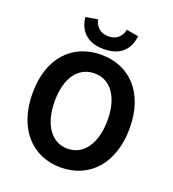

<svg xmlns="http://www.w3.org/2000/svg" viewBox="-169 -1088 1108 1230"><g transform="rotate(20 385.0 -473.0)"><path d="M385 14C581 14 716 -133 716 -373C716 -613 581 -754 385 -754C189 -754 54 -614 54 -373C54 -133 189 14 385 14ZM385 -114C275 -114 205 -215 205 -373C205 -532 275 -627 385 -627C495 -627 565 -532 565 -373C565 -215 495 -114 385 -114ZM385 -793C495 -793 555 -851 565 -946L483 -960C473 -912 440 -880 385 -880C331 -880 297 -912 287 -960L205 -946C216 -851 275 -793 385 -793Z"/></g></svg>

Font: Source Han Sans SC Bold
Style: Regular
Weight: 700
Designer: Ryoko NISHIZUKA (kana & ideographs); Paul D. Hunt (Latin, Greek & Cyrillic); Wenlong ZHANG (bopomofo); Sandoll Communica
Foundry: Adobe Systems Incorporated
Version: Version 1.001;PS 1.001;hotconv 1.0.78;makeotf.lib2.5.61930